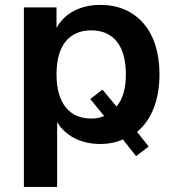

<svg xmlns="http://www.w3.org/2000/svg" viewBox="-20 -569 709 773"><path d="M210 183.6V-78.1C242.2 -22 306.6 10.7 383.8 10.7C418 10.7 448.2 4.4 474.6 -7.8L527.8 59.6L578.6 21L531.7 -38.1C588.9 -85 622.1 -165 622.1 -270C622.1 -446.8 527.3 -549.3 383.8 -549.3C304.2 -549.3 239.3 -515.6 207.5 -456.5V-539.1H76.2V183.6ZM346.7 -91.8C262.7 -91.8 207.5 -149.4 207.5 -270C207.5 -390.6 262.7 -446.8 346.7 -446.8C433.1 -446.8 486.8 -389.2 486.8 -270C486.8 -212.4 474.1 -169.4 449.2 -140.1L392.6 -208L343.3 -170.4L399.4 -102.1C384.3 -94.7 367.2 -91.8 346.7 -91.8Z"/></svg>

Font: Winston SemiBold
Style: Regular
Weight: 600
Designer: Vernon Adams, Kim Jin-seong, David Berlow, Cristiano Sobral
Foundry: The Winston Project Authors
Version: Version 3.004